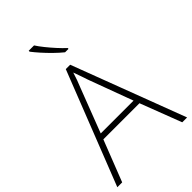

<svg xmlns="http://www.w3.org/2000/svg" viewBox="-278 -1048 1146 1146"><g transform="rotate(-45 295.0 -475.0)"><path d="M548 0 448 -261H143L41 0H0L281 -716H318L589 0ZM330 -578Q325 -595 316 -619.5Q307 -644 298 -670Q291 -646 282 -621.5Q273 -597 265 -578L157 -297H434ZM247 -950Q261 -928 283.5 -900Q306 -872 331 -844.5Q356 -817 378 -797V-790H349Q323 -811 295 -838.5Q267 -866 242.5 -893.5Q218 -921 202 -942V-950Z"/></g></svg>

Font: Noto Sans Arabic UI XLt
Style: Regular
Weight: 200
Designer: Monotype Design Team, Nadine Chahine and Nizar Qandah
Foundry: Monotype Imaging Inc.
Version: Version 2.010; ttfautohint (v1.8.4.7-5d5b)